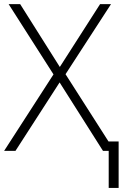

<svg xmlns="http://www.w3.org/2000/svg" viewBox="-20 -734 612 934"><path d="M0 0 240.2 -372.1 22 -713.9H78.1L271 -408.2L466.8 -713.9H520L298.8 -373L507.8 -45.9H557.1V180.2H508.8V0H481L270 -333L55.2 0Z"/></svg>

Font: Open Sans Light
Style: Regular
Weight: 300
Foundry: Ascender Corporation
Version: Version 1.10